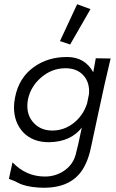

<svg xmlns="http://www.w3.org/2000/svg" viewBox="-20 -663 546 906"><path d="M432 -388 502 -387Q476 -281 440 -111Q435 -88 425 -41Q415 6 410 29Q400 78 384 111Q328 233 161 222Q100 218 66 200Q57 194 22 181L39 103Q103 170 192 170Q243 170 283.5 142Q324 114 337 67Q347 31 366 -61Q314 6 213 8Q136 9 90 -38Q46 -85 46 -157Q46 -178 51 -203Q69 -296 139 -346Q206 -395 299 -394Q381 -393 420 -322ZM391 -175 400 -220Q404 -274 373.5 -307.5Q343 -341 289 -341Q226 -341 176 -299Q125 -256 112 -194Q109 -178 109 -163Q109 -113 142 -80Q175 -47 227 -47Q282 -47 327 -82Q372 -117 391 -175ZM344 -643 407 -620 311 -453 263 -469Z"/></svg>

Font: GFS Neohellenic Rg
Style: Italic
Weight: 400
Italic angle: -12°
Designer: Takis Katsoulidis and George D. Matthiopoulos
Foundry: Takis Katsoulidis and George D. Matthiopoulos
Version: Version 1.0